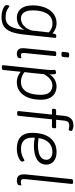

<svg xmlns="http://www.w3.org/2000/svg" viewBox="768 -1564 1008 2585"><g transform="rotate(90 1272.5 -272.0)"><path d="M210 212Q177 212 148 206Q119 200 96.5 190Q74 180 61 168.5Q48 157 48 147Q48 132 52.5 119.5Q57 107 64 107Q71 107 86.5 119.5Q102 132 133.5 144.5Q165 157 216 157Q267 157 300 132Q333 107 353 52Q373 -3 383 -95Q362 -57 335.5 -35Q309 -13 279 -3.5Q249 6 219 6Q188 6 158.5 -5Q129 -16 105 -41Q81 -66 67 -107Q53 -148 53 -207Q53 -275 69 -333.5Q85 -392 116 -436Q147 -480 192.5 -504.5Q238 -529 296 -529Q321 -529 344 -522.5Q367 -516 389 -504Q411 -492 429 -474Q431 -483 434 -492.5Q437 -502 439 -508Q443 -518 448 -521.5Q453 -525 464 -525H472Q484 -525 488 -520.5Q492 -516 490 -507L446 -95Q434 18 407.5 85Q381 152 333 182Q285 212 210 212ZM231 -49Q259 -49 290 -63.5Q321 -78 348.5 -111Q376 -144 392 -199L410 -367Q412 -382 414 -395.5Q416 -409 417 -423Q405 -437 387 -448.5Q369 -460 347.5 -467Q326 -474 300 -474Q248 -474 213.5 -451.5Q179 -429 158.5 -392Q138 -355 129 -307.5Q120 -260 120 -210Q120 -153 134.5 -117.5Q149 -82 173.5 -65.5Q198 -49 231 -49Z M703 6Q682 6 663.5 -3Q645 -12 635.5 -34.5Q626 -57 630 -98L671 -507Q673 -517 681 -521Q689 -525 703 -525H707Q723 -525 729.5 -520.5Q736 -516 735 -507L694 -95Q692 -71 698 -60Q704 -49 724 -49Q738 -49 746.5 -52Q755 -55 760 -55Q762 -55 763.5 -53.5Q765 -52 765 -48Q765 -46 764.5 -41.5Q764 -37 763 -31Q762 -25 760 -17Q757 -9 747.5 -4Q738 1 725.5 3.5Q713 6 703 6ZM711 -595Q693 -595 685.5 -599.5Q678 -604 679 -613L686 -681Q687 -689 695.5 -694Q704 -699 722 -699Q741 -699 748 -694.5Q755 -690 754 -681L746 -613Q746 -605 737.5 -600Q729 -595 711 -595Z M886 208Q871 208 864 203.5Q857 199 858 191L917 -373Q919 -391 920.5 -408Q922 -425 922.5 -438.5Q923 -452 923 -462Q923 -479 922 -489.5Q921 -500 921 -505Q921 -510 925.5 -513Q930 -516 936.5 -518Q943 -520 950 -521Q957 -522 962 -522Q975 -522 978.5 -504.5Q982 -487 982 -460Q982 -440 980 -421Q978 -402 973 -385L968 -414Q990 -455 1018.5 -480Q1047 -505 1079.5 -517Q1112 -529 1145 -529Q1178 -529 1209.5 -518Q1241 -507 1267 -482Q1293 -457 1308 -416.5Q1323 -376 1323 -316Q1323 -244 1307 -185Q1291 -126 1260 -83Q1229 -40 1185.5 -17Q1142 6 1088 6Q1056 6 1029.5 -2Q1003 -10 982 -22Q961 -34 947 -47L922 190Q921 208 890 208ZM1084 -50Q1131 -50 1164 -70.5Q1197 -91 1217.5 -127Q1238 -163 1247.5 -211.5Q1257 -260 1257 -315Q1257 -371 1241 -406Q1225 -441 1196 -457Q1167 -473 1130 -473Q1099 -473 1072 -459Q1045 -445 1021.5 -419.5Q998 -394 979 -358L962 -187Q960 -170 957.5 -148.5Q955 -127 951 -98Q968 -82 1003.5 -66Q1039 -50 1084 -50Z M1504 2Q1488 2 1481.5 -2.5Q1475 -7 1476 -18L1523 -467H1460Q1443 -467 1445 -490L1446 -500Q1448 -512 1452.5 -517.5Q1457 -523 1466 -523H1529L1541 -639Q1549 -697 1580.5 -726.5Q1612 -756 1669 -756Q1687 -756 1704 -752Q1721 -748 1732.5 -742Q1744 -736 1744 -729Q1744 -724 1742.5 -718Q1741 -712 1739 -706Q1737 -700 1734 -696Q1731 -692 1727 -692Q1720 -692 1705.5 -696Q1691 -700 1669 -700Q1639 -700 1624 -684.5Q1609 -669 1605 -639L1593 -523H1693Q1710 -523 1707 -500L1706 -490Q1705 -478 1700.5 -472.5Q1696 -467 1686 -467H1587L1540 -16Q1538 2 1508 2Z M1984 6Q1876 6 1822.5 -46.5Q1769 -99 1769 -204Q1769 -275 1785 -334.5Q1801 -394 1833.5 -437.5Q1866 -481 1914.5 -505Q1963 -529 2029 -529Q2073 -529 2105 -517Q2137 -505 2157 -486Q2177 -467 2187 -443.5Q2197 -420 2197 -396Q2197 -350 2178 -317Q2159 -284 2124.5 -263.5Q2090 -243 2044 -233.5Q1998 -224 1945 -224Q1908 -224 1875.5 -228.5Q1843 -233 1820 -239L1837 -261Q1835 -248 1834.5 -234Q1834 -220 1834 -203Q1834 -127 1872 -88.5Q1910 -50 1987 -50Q2033 -50 2065.5 -62Q2098 -74 2117 -85.5Q2136 -97 2140 -97Q2146 -97 2149 -90.5Q2152 -84 2154 -75.5Q2156 -67 2156 -61Q2156 -50 2132.5 -34Q2109 -18 2070.5 -6Q2032 6 1984 6ZM1940 -278Q1962 -278 1987.5 -281Q2013 -284 2038.5 -290.5Q2064 -297 2085 -310Q2106 -323 2119 -343Q2132 -363 2132 -391Q2132 -429 2103 -451Q2074 -473 2026 -473Q1975 -473 1936 -451Q1897 -429 1872.5 -387Q1848 -345 1840 -287Q1859 -284 1886 -281Q1913 -278 1940 -278Z M2413 6Q2380 6 2360 -7.5Q2340 -21 2332.5 -48.5Q2325 -76 2329 -119L2393 -734Q2395 -752 2425 -752H2429Q2445 -752 2451.5 -747.5Q2458 -743 2457 -734L2392 -108Q2389 -76 2397.5 -62Q2406 -48 2429 -48Q2445 -48 2456 -51.5Q2467 -55 2471 -55Q2473 -55 2475 -53.5Q2477 -52 2477 -48Q2477 -46 2476.5 -41.5Q2476 -37 2474.5 -31Q2473 -25 2471 -17Q2469 -9 2458 -4Q2447 1 2434.5 3.5Q2422 6 2413 6Z"/></g></svg>

Font: Asap Light
Style: Italic
Weight: 300
Italic angle: -6°
Designer: Pablo Cosgaya
Foundry: Omnibus-Type
Version: Version 3.001